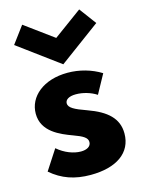

<svg xmlns="http://www.w3.org/2000/svg" viewBox="-116 -821 674 905"><g transform="rotate(-15 220.5 -369.0)"><path d="M20 -53.2C74.5 -6.4 135 14.5 212.7 14.5C339.1 14.5 416.4 -39.5 416.4 -133.6C416.4 -207.3 366.8 -251.4 275.5 -284.1C216.4 -305 190 -319.1 190 -340.5C190 -357.7 207.3 -370.9 242.3 -370.9C275.9 -370.9 313.6 -360.5 342.7 -341.4L393.2 -433.6C345.5 -463.2 288.2 -479.1 230.5 -479.1C113.2 -479.1 36.4 -414.5 36.4 -330.9C36.4 -242.7 121.8 -208.6 180.9 -186.8C225.9 -170.5 246.4 -158.2 246.4 -137.3C246.4 -115.5 225.5 -104.1 196.8 -104.1C160.9 -104.1 118.6 -120 83.2 -150.5ZM222.3 -522.7 422.7 -670.5 361.4 -753.2 222.3 -651.4 83.2 -753.2 21.8 -670.5Z"/></g></svg>

Font: Spartan MB ExtBd
Style: Regular
Weight: 800
Designer: Matt Bailey, Mirko Velimirovic
Foundry: Matt Bailey
Version: Version 1.005